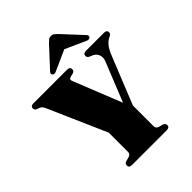

<svg xmlns="http://www.w3.org/2000/svg" viewBox="-253 -1052 1186 1186"><g transform="rotate(-45 339.5 -459.0)"><path d="M524.5 -20Q524.5 0 498.5 0H196.5Q170.5 0 170.5 -20Q170.5 -36 188 -42L211.5 -48Q235.5 -55 235.5 -72.5V-242.5L67.5 -625Q60.5 -640 53.8 -646Q47 -652 37.5 -655L25 -659.5Q9.5 -665 9.5 -680Q9.5 -700 35 -700H327.5Q353.5 -700 353.5 -680Q353.5 -663.5 335.5 -658L315.5 -653.5Q301.5 -649.5 299.8 -643Q298 -636.5 304 -622.5L428.5 -311L532.5 -570Q543 -596.5 533.5 -620.2Q524 -644 493 -655L482.5 -659.5Q468.5 -665.5 468.5 -680Q468.5 -700 493.5 -700H650.5Q675.5 -700 675.5 -680Q675.5 -667 661.5 -660L652.5 -655.5Q634.5 -647 617.8 -627.2Q601 -607.5 584 -565L459.5 -256V-72.5Q459.5 -55 483.5 -48L507 -42Q524.5 -36 524.5 -20ZM566 -741.5Q555 -732.5 535 -743L405.5 -801.5L275.5 -743Q256 -732.5 245 -741.5Q240.5 -745.5 240 -752.5Q239.5 -759.5 247 -767L366.5 -896Q376.5 -906 384.5 -912Q392.5 -918 405 -918Q418 -918 426 -912Q434 -906 444 -896L564 -767Q571.5 -759.5 571 -752.5Q570.5 -745.5 566 -741.5Z"/></g></svg>

Font: Fraunces 72pt Black
Style: Regular
Weight: 900
Version: Version 1.000;[0bf87f6ff]